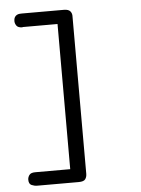

<svg xmlns="http://www.w3.org/2000/svg" viewBox="-55 -737 634 863"><g transform="rotate(-5 262.5 -305.5)"><path d="M40 53Q40 42 47 32Q54 22 74 22H232V-633H75L74 -632Q54 -632 47 -642Q40 -652 40 -663Q40 -674 44 -680.5Q48 -687 54 -690Q60 -693 66 -693.5Q72 -694 76 -694H266Q287 -694 295 -684Q303 -674 302 -660V49Q302 63 295 73Q288 83 265 83H78Q65 83 52.5 77.5Q40 72 40 53Z"/></g></svg>

Font: CMU Typewriter Custom
Style: Regular
Weight: 500
Monospace: yes
Version: Version 0.7.0